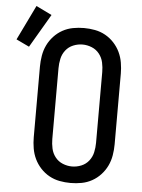

<svg xmlns="http://www.w3.org/2000/svg" viewBox="-127 -874 684 927"><g transform="rotate(5 215.0 -410.5)"><path d="M250 8Q223 8 196.5 3Q170 -2 146.5 -15Q123 -28 104.5 -48Q86 -68 74.5 -92Q63 -116 58.5 -143Q54 -170 54 -196V-539Q54 -565 58.5 -592Q63 -619 74.5 -643Q86 -667 104.5 -687Q123 -707 146.5 -720Q170 -733 196.5 -738Q223 -743 250 -743Q277 -743 303.5 -738Q330 -733 353.5 -720Q377 -707 395.5 -687Q414 -667 425.5 -643Q437 -619 441.5 -592Q446 -565 446 -539V-196Q446 -170 441.5 -143Q437 -116 425.5 -92Q414 -68 395.5 -48Q377 -28 353.5 -15Q330 -2 303.5 3Q277 8 250 8ZM250 -72Q273 -72 295 -81Q317 -90 331.5 -108.5Q346 -127 351 -150Q356 -173 356 -196V-539Q356 -562 351 -585Q346 -608 331.5 -626.5Q317 -645 295 -654Q273 -663 250 -663Q227 -663 205 -654Q183 -645 168.5 -626.5Q154 -608 149 -585Q144 -562 144 -539V-196Q144 -173 149 -150Q154 -127 168.5 -108.5Q183 -90 205 -81Q227 -72 250 -72ZM-7 -630 -70 -660 12 -829 88 -792Z"/></g></svg>

Font: Iosevka SS04 Medium
Style: Regular
Weight: 500
Monospace: yes
Designer: Belleve Invis
Foundry: Belleve Invis
Version: Version 19.0.0; ttfautohint (v1.8.4)